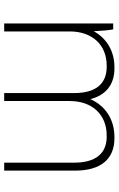

<svg xmlns="http://www.w3.org/2000/svg" viewBox="155 -721 566 916"><g transform="rotate(90 438.0 -263.0)"><path d="M92 0H130V-313C130 -420 194 -489 293 -489H299C382 -489 424 -434 424 -334V0H462V-313C462 -420 527 -489 626 -489H632C714 -489 756 -434 756 -334V0H794V-338C794 -460 740 -526 639 -526H634C549 -526 484 -482 453 -411C434 -485 384 -526 306 -526H301C223 -526 162 -488 129 -427C127 -467 124 -503 120 -520H92Z"/></g></svg>

Font: Fixel Text ExtraLight
Style: Regular
Weight: 200
Width: 4
Designer: AlfaBravo + MacPaw
Foundry: Kyrylo Tkachov, Marchela Mozhyna, Serhii Makarenko, Maria Weinstein, Zakhar Kryvoshyya
Version: Version 1.211